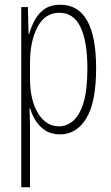

<svg xmlns="http://www.w3.org/2000/svg" viewBox="-20 -559 471 813"><path d="M235 -539Q387 -539 387 -270Q387 -126 345.5 -58Q304 10 234 10Q197 10 172 -6.5Q147 -23 131 -48Q115 -73 108 -100H105Q105 -88 106 -70Q107 -52 107 -29V234H70V-529H98L101 -416H104Q113 -449 129 -477Q145 -505 170.5 -522Q196 -539 235 -539ZM231 -505Q171 -505 139 -445Q107 -385 107 -291V-228Q107 -135 141 -79.5Q175 -24 230 -24Q263 -24 290.5 -48Q318 -72 334 -125.5Q350 -179 350 -270Q350 -383 321 -444Q292 -505 231 -505Z"/></svg>

Font: Noto Sans Tamil ExtraCondensed ExtraLight
Style: Regular
Weight: 200
Width: 2
Designer: Jelle Bosma - Monotype Design Team
Foundry: Monotype Imaging Inc.
Version: Version 2.004; ttfautohint (v1.8.4.7-5d5b)